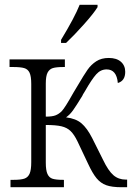

<svg xmlns="http://www.w3.org/2000/svg" viewBox="-20 -785 562 805"><path d="M236 -618Q293 -712 314 -765H389V-755Q373 -729 332 -683Q291 -637 257 -605H236ZM24 -31H38Q67 -31 82 -36Q97 -41 104 -56.5Q111 -72 111 -105V-433Q111 -465 104 -480Q97 -495 81.5 -499.5Q66 -504 35 -504H20V-536H252V-504H246Q216 -504 201.5 -499.5Q187 -495 179.5 -480.5Q172 -466 172 -435V-296Q199 -296 213 -301.5Q227 -307 239 -319Q253 -334 287 -395Q296 -409 305 -425Q332 -471 347 -492.5Q362 -514 383.5 -528Q405 -542 436 -542Q469 -542 487 -526Q505 -510 505 -484Q505 -446 474 -437Q469 -494 427 -494Q402 -494 383.5 -473.5Q365 -453 337 -404Q335 -400 331.5 -395Q328 -390 325 -383Q300 -342 286.5 -323Q273 -304 257 -293Q298 -288 321.5 -268Q345 -248 366 -207L412 -115Q434 -69 455.5 -50.5Q477 -32 507 -32H513V0H490Q449 0 425.5 -8.5Q402 -17 385 -37.5Q368 -58 349 -99L305 -192Q291 -221 276 -235.5Q261 -250 237.5 -255.5Q214 -261 172 -261V-103Q172 -71 179 -55.5Q186 -40 200.5 -35.5Q215 -31 244 -31H248V0H24Z"/></svg>

Font: Noto Serif NarrowLight
Style: Regular
Weight: 300
Width: 4
Designer: Monotype Design Team
Foundry: Monotype Imaging Inc.
Version: Version 1.001